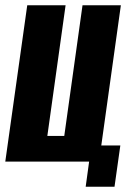

<svg xmlns="http://www.w3.org/2000/svg" viewBox="-22 -611 519 726"><path d="M302 95 315 0H-2L81 -591H226L157 -97H221L290 -591H435L361 -61H433L411 95Z"/></svg>

Font: Alumni Sans ExtraBold
Style: Italic
Weight: 800
Italic angle: -8°
Designer: Robert E. Leuschke
Foundry: Robert E. Leuschke
Version: Version 1.016